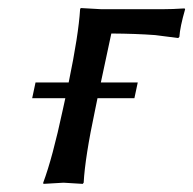

<svg xmlns="http://www.w3.org/2000/svg" viewBox="-20 -452 478 475"><path d="M141.6 -209H59.6L67.9 -248H149.9Q174.3 -365.7 178.2 -429.2L179.7 -432.1Q181.6 -432.1 231 -429.2H381.3Q406.7 -429.2 436.5 -431.2L438 -429.2Q425.3 -385.3 423.8 -360.8L420.9 -357.9Q420.9 -357.9 363.8 -365.2Q316.9 -368.7 255.4 -369.1L229.5 -248H320.8L312.5 -209H221.2L215.3 -180.2Q190.4 -63 187 0L184.6 2.9Q182.6 2.9 137.2 0L87.4 2.9L86.9 0Q109.9 -61.5 135.3 -180.2Z"/></svg>

Font: Linux Biolinum Capitals O
Style: Italic Samll Caps
Weight: 400
Italic angle: -12°
Designer: Philipp H. Poll
Foundry: Philipp H. Poll
Version: Version 0.6.2